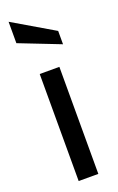

<svg xmlns="http://www.w3.org/2000/svg" viewBox="-147 -786 506 826"><g transform="rotate(-20 106.0 -373.5)"><path d="M61 -490H151V0H61ZM12 -649V-747L199 -637V-576Z"/></g></svg>

Font: Cabin
Style: Regular
Weight: 400
Designer: Pablo Impallari
Foundry: Pablo Impallari. http://www.impallari.com Igino Marini. http://www.ikern.com
Version: Version 2.001